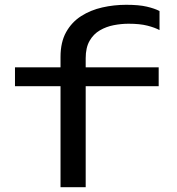

<svg xmlns="http://www.w3.org/2000/svg" viewBox="-20 -781 740 801"><path d="M232.5 0V-421.5H42.5V-500H232.5V-543.5Q232.5 -605 255.8 -646.8Q279 -688.5 318.5 -713.8Q358 -739 406.8 -750Q455.5 -761 506.5 -761Q560 -761 592.8 -753.2Q625.5 -745.5 645.5 -735V-655.5Q626 -666 594.8 -674Q563.5 -682 516.5 -682Q486 -682 454.8 -676Q423.5 -670 396.8 -654.5Q370 -639 353.8 -610.8Q337.5 -582.5 337.5 -538V-500H642V-421.5H337.5V0Z"/></svg>

Font: Trispace SemiExpanded
Style: Regular
Weight: 400
Width: 6
Designer: Tyler Finck
Foundry: Etcetera Type Company
Version: Version 1.210; ttfautohint (v1.8.3)